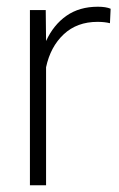

<svg xmlns="http://www.w3.org/2000/svg" viewBox="-20 -551 355 571"><path d="M69 -521H116L117 -429Q139 -477 177.5 -504Q216 -531 271 -531Q295 -531 309 -525L307 -482Q291 -486 270 -486Q209 -486 169.5 -449Q130 -412 117 -351V0H69Z"/></svg>

Font: Freesentation 2 ExtraLight
Style: Regular
Weight: 260
Designer: glyphs from Roboto by Christian Robertson / Hangul glyphs from Noto Sans CJK(Source Han Sans) by Jang Soo-young and Kang
Foundry: PT&
Version: Version 2.001